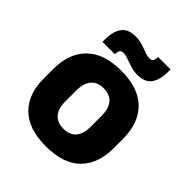

<svg xmlns="http://www.w3.org/2000/svg" viewBox="-194 -799 934 934"><g transform="rotate(45 273.5 -332.0)"><path d="M273.4 14.2Q154.7 14.2 93.9 -45.2Q33.2 -104.6 33.2 -211.9V-276.5Q33.2 -385.4 94.1 -445.6Q155 -505.8 273.4 -505.8Q392.2 -505.8 452.9 -445.6Q513.5 -385.4 513.5 -276.5V-211.9Q513.5 -104.6 453 -45.2Q392.6 14.2 273.4 14.2ZM273.4 -106.7Q316.2 -106.7 338.3 -132.3Q360.5 -157.9 360.5 -205.5V-283.2Q360.5 -332.8 338.3 -358.9Q316.2 -384.9 273.4 -384.9Q231 -384.9 208.7 -358.9Q186.4 -332.8 186.4 -283.2V-205.5Q186.4 -157.9 208.7 -132.3Q231 -106.7 273.4 -106.7ZM341 -546.3Q323 -546.3 306.2 -550.5Q289.4 -554.7 274.2 -560.6Q258.9 -566.4 245.3 -570.6Q231.6 -574.8 220 -574.8Q205.8 -574.8 200.2 -566.9Q194.6 -558.9 194.3 -542.6V-540.1H109.1V-559.2Q109.1 -609.7 130.7 -641.5Q152.3 -673.3 206.3 -673.3Q225.8 -673.3 242.8 -669Q259.8 -664.7 274.6 -658.9Q289.4 -653.1 302.6 -648.8Q315.9 -644.6 327.5 -644.6Q341.5 -644.6 346.8 -652.8Q352.2 -661 352.5 -677V-679.4H438V-659.2Q438 -608.5 416.3 -577.4Q394.5 -546.3 341 -546.3Z"/></g></svg>

Font: Anek Tamil Medium
Style: Regular
Weight: 500
Designer: Aadarsh Rajan (Tamil), Yesha Goshar (Latin)
Foundry: Ek Type
Version: Version 1.003